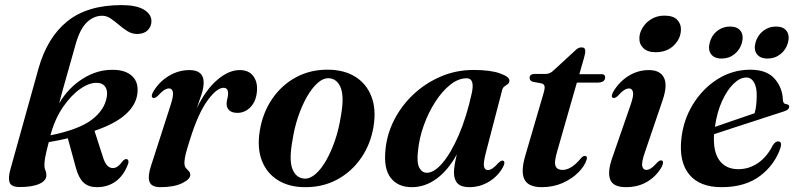

<svg xmlns="http://www.w3.org/2000/svg" viewBox="-20 -744 3204 774"><path d="M497 -85Q480 -37.5 447 -13.2Q414 11 369 10.5Q335.5 10 316 -8.8Q296.5 -27.5 285.5 -69L253.5 -186.5Q217.5 -178 176.5 -171Q165.5 -128.5 162.2 -109.8Q159 -91 159 -78.5Q159 -66 163 -57.5Q167 -49 167 -37.5Q167 -15.5 138.5 -2.8Q110 10 59.5 10Q25.5 10 18.8 -8.5Q12 -27 22.5 -63.5L135 -467Q170 -592.5 251.2 -658Q332.5 -723.5 470 -723.5Q529.5 -723.5 560 -705.2Q590.5 -687 590.5 -658.5Q590.5 -637 575.2 -622Q560 -607 533 -607Q512.5 -607 494.5 -618Q476.5 -629 459.8 -643.5Q443 -658 426.5 -669.2Q410 -680.5 392 -680.5Q358 -680.5 330.2 -654Q302.5 -627.5 285.5 -567.5Q262.5 -485.5 245.8 -427Q229 -368.5 218.5 -327.5Q255.5 -390.5 314.8 -427.5Q374 -464.5 439 -462.5Q488 -461.5 514 -436Q540 -410.5 533.5 -364.5Q527.5 -320 486.2 -282.8Q445 -245.5 361 -216.5L394.5 -112.5Q402 -87.5 412 -77Q422 -66.5 434.5 -66.5Q454 -65.5 475 -95Q484 -104.5 491.5 -102.5Q500.5 -99.5 497 -85ZM184.5 -202.5 183.5 -198.5Q297.5 -221.5 349.8 -261.2Q402 -301 410.5 -353.5Q414.5 -379 404.5 -394Q394.5 -409 373 -410Q341.5 -412 304 -386Q266.5 -360 234 -312.5Q201.5 -265 184.5 -202.5Z M596.5 -349.5Q587 -354 597 -373Q620.5 -413.5 659.8 -437.5Q699 -461.5 744 -461.5Q801 -461.5 801 -411.5Q801 -390 792.5 -363.8Q784 -337.5 773 -307.5Q809 -381.5 855.2 -421.5Q901.5 -461.5 946.5 -461.5Q982.5 -461.5 1000.5 -438Q1018.5 -414.5 1016 -378.5Q1013 -336 990.2 -312.5Q967.5 -289 937.5 -289Q915.5 -289 904.5 -299Q893.5 -309 893.5 -325Q893.5 -336 896.5 -346.5Q899.5 -357 899.5 -367.5Q899.5 -390 881 -390Q854 -390 816.5 -338.8Q779 -287.5 746 -182Q735 -148 729.2 -125.5Q723.5 -103 723.5 -86.5Q723.5 -73.5 729.5 -66.5Q735.5 -59.5 741.2 -54Q747 -48.5 747 -39Q747 -21.5 714.2 -5.5Q681.5 10.5 626.5 10.5Q590 10.5 582.5 -11.8Q575 -34 589 -76L667 -318Q680 -357.5 677 -372.5Q674 -387.5 661.5 -387.5Q652.5 -387.5 642 -381Q631.5 -374.5 615 -356.5Q603.5 -346.5 596.5 -349.5Z M1305.5 -463Q1369 -462 1413.2 -434Q1457.5 -406 1477.2 -355.2Q1497 -304.5 1486 -235Q1474.5 -163.5 1436.2 -107.8Q1398 -52 1339.2 -20.2Q1280.5 11.5 1207 10.5Q1145.5 10 1101 -17.2Q1056.5 -44.5 1036.2 -95Q1016 -145.5 1027 -215.5Q1039 -290 1077.8 -346.2Q1116.5 -402.5 1175.2 -433.5Q1234 -464.5 1305.5 -463ZM1206.5 -24Q1229.5 -22.5 1252.5 -42.8Q1275.5 -63 1295.5 -98.5Q1315.5 -134 1330.8 -179Q1346 -224 1353.5 -272.5Q1368 -350.5 1354.5 -387.8Q1341 -425 1308 -428.5Q1284.5 -430.5 1261.5 -410.5Q1238.5 -390.5 1218 -355Q1197.5 -319.5 1182 -273.8Q1166.5 -228 1159 -178Q1144.5 -99 1158.8 -62.8Q1173 -26.5 1206.5 -24Z M1939.5 -132Q1928 -88.5 1931 -73.5Q1934 -58.5 1946.5 -58.5Q1955.5 -58.5 1965.2 -65Q1975 -71.5 1990 -88Q2001.5 -99 2008.5 -96Q2018.5 -91.5 2008 -71Q1988 -34 1951.5 -11.8Q1915 10.5 1871.5 10.5Q1839 10.5 1824.5 -4.8Q1810 -20 1810 -48.5Q1810 -73.5 1821.5 -121.5Q1787 -58.5 1740.5 -24Q1694 10.5 1639.5 10.5Q1584.5 10.5 1555.2 -26.8Q1526 -64 1534 -140.5Q1539.5 -202 1568.5 -259.5Q1597.5 -317 1645.5 -362.5Q1693.5 -408 1755.8 -435Q1818 -462 1889.5 -462Q1957.5 -462 1996.2 -448Q2035 -434 2033.5 -418.5Q2033 -409.5 2026.8 -405Q2020.5 -400.5 2013.8 -395.8Q2007 -391 2004.5 -381.5ZM1665 -136Q1659.5 -87.5 1670.5 -67.5Q1681.5 -47.5 1701 -47.5Q1730.5 -47.5 1764.5 -87.8Q1798.5 -128 1829.8 -200.5Q1861 -273 1882 -369Q1894.5 -428.5 1861.5 -428.5Q1828 -428.5 1795.2 -402.5Q1762.5 -376.5 1734.8 -333.5Q1707 -290.5 1688.5 -238.8Q1670 -187 1665 -136Z M2162.5 -408 2127 -414.5Q2115 -419 2115 -430.5Q2115 -446 2136.5 -446H2180.5Q2197.5 -446 2212.5 -461L2300.5 -542Q2311 -553 2324.5 -553Q2339.5 -553 2339.5 -538Q2339.5 -528.5 2334 -509.5L2315.5 -445H2405.5Q2419.5 -445 2419.5 -432.5Q2419.5 -411 2388 -411H2305.5L2226 -133.5Q2213 -89.5 2219.8 -74.2Q2226.5 -59 2247.5 -59Q2283 -59 2321.5 -105.5Q2330.5 -116 2337.5 -115.5Q2349 -115.5 2345 -100.5Q2336.5 -74 2311 -48.5Q2285.5 -23 2247.8 -6.2Q2210 10.5 2164 10.5Q2109.5 10.5 2094 -21Q2078.5 -52.5 2098 -118L2171 -367.5Q2177 -388 2175.2 -396.5Q2173.5 -405 2162.5 -408Z M2623 -533.5Q2590.5 -533.5 2573.5 -550Q2556.5 -566.5 2557.5 -591Q2558 -612.5 2571 -633.2Q2584 -654 2606.5 -667.5Q2629 -681 2658.5 -681Q2694 -681 2710 -664.2Q2726 -647.5 2725 -623.5Q2724 -587.5 2696 -560.5Q2668 -533.5 2623 -533.5ZM2579.5 -129.5Q2565.5 -89 2569.2 -74Q2573 -59 2585.5 -59Q2594 -59 2604.2 -65.5Q2614.5 -72 2629.5 -89Q2641 -100 2648 -97Q2658 -92.5 2647.5 -71.5Q2627 -34.5 2590 -12Q2553 10.5 2503 10.5Q2452.5 10.5 2440.2 -19.5Q2428 -49.5 2447.5 -106L2521 -318Q2535 -357 2531.8 -372.2Q2528.5 -387.5 2516 -387.5Q2507 -387.5 2496.5 -381Q2486 -374.5 2469.5 -356.5Q2458 -346.5 2451 -349.5Q2441.5 -354 2451.5 -373Q2475 -413.5 2513 -437.5Q2551 -461.5 2596 -461.5Q2641 -461.5 2656.5 -431Q2672 -400.5 2651 -339.5Z M3127 -150Q3104.5 -81 3044.5 -35.2Q2984.5 10.5 2889 10.5Q2801 10.5 2759 -40Q2717 -90.5 2726.5 -182Q2734 -259 2773.2 -323Q2812.5 -387 2872.8 -425Q2933 -463 3005 -463Q3070.5 -463 3102.2 -427.2Q3134 -391.5 3136 -342Q3136.5 -325 3150.5 -324Q3161 -323 3161.5 -314Q3161.5 -308.5 3156.8 -303.5Q3152 -298.5 3139 -294.5Q3123.5 -289.5 3090.5 -278.8Q3057.5 -268 3016 -254.5Q2974.5 -241 2932.8 -227.5Q2891 -214 2858.5 -203Q2854 -134 2879.8 -98Q2905.5 -62 2956.5 -62Q2999.5 -62 3036 -87Q3072.5 -112 3096 -159.5Q3107 -175 3117 -174Q3133 -173.5 3127 -150ZM2989 -431.5Q2963 -431.5 2937.2 -406.5Q2911.5 -381.5 2891 -337Q2870.5 -292.5 2862 -232.5Q2900.5 -246 2946 -261.5Q2991.5 -277 3022 -287.5Q3026 -301 3028.2 -318.8Q3030.5 -336.5 3030.5 -359.5Q3031 -391.5 3019.8 -411.5Q3008.5 -431.5 2989 -431.5ZM2889 -508Q2859.5 -508 2846.5 -525.8Q2833.5 -543.5 2841 -572Q2848.5 -601.5 2871 -619.2Q2893.5 -637 2923 -637Q2952.5 -637 2965.5 -619.2Q2978.5 -601.5 2971 -572Q2963.5 -544 2941.2 -526Q2919 -508 2889 -508ZM3074 -508Q3044.5 -508 3031.2 -525.8Q3018 -543.5 3025.5 -572Q3033.5 -601 3056 -619Q3078.5 -637 3108 -637Q3138 -637 3151 -619.2Q3164 -601.5 3156.5 -572Q3149 -544 3126.5 -526Q3104 -508 3074 -508Z"/></svg>

Font: Fraunces 72pt S000 SemiBold
Style: Italic
Weight: 600
Italic angle: -16°
Version: Version 1.000; ttfautohint (v1.8.3)